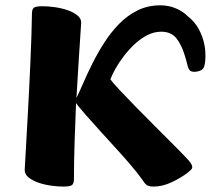

<svg xmlns="http://www.w3.org/2000/svg" viewBox="-20 -675 778 708"><path d="M213.2 13Q192.9 13 168.4 9.6Q143.9 6.2 121.9 -1.4Q100 -9.1 85.5 -20.5Q71.1 -31.9 71.1 -48Q71.1 -51.7 72.6 -76.3Q74.1 -100.9 76.3 -141.2Q78.6 -181.6 81.3 -231.2Q84.1 -280.9 86.9 -335.5Q89.8 -390.1 92 -443.4Q94.3 -496.7 95.9 -543.5Q97.5 -590.3 97.8 -624.6Q97.8 -639.9 104.2 -646Q110.6 -652 137.2 -652Q157.6 -652 182 -648.6Q206.5 -645.2 228.5 -637.7Q250.5 -630.2 264.9 -618.7Q279.4 -607.3 279.4 -591.3Q279.4 -586.5 276.5 -547.5Q273.6 -508.5 269.9 -447.2Q266.2 -385.8 261.9 -313.7Q272.9 -336.3 287.4 -369.7Q301.8 -403.1 321.2 -441.7Q340.5 -480.4 364.7 -518.1Q388.9 -555.8 419.2 -586.9Q449.5 -618 487.5 -636.7Q525.5 -655.4 571.2 -655.4Q602.4 -655.4 629 -643.9Q655.6 -632.4 671.6 -615.8Q699 -594.3 713.4 -567Q727.7 -539.8 733.3 -512.2Q737.6 -492.8 737.5 -468.8Q737.5 -444.8 733 -429.7Q728.5 -416.8 713.5 -412.8Q698.5 -408.7 689.7 -410.9Q676.7 -412.1 671.9 -432.2Q667.1 -452.3 661.4 -470.1Q649.9 -509 630.7 -533.5Q611.4 -558.1 574.1 -558.1Q548.4 -558.1 523.7 -545.6Q499 -533 476.9 -512.5Q454.7 -492 436.7 -468.2Q418.6 -444.5 405.9 -421.9Q393.3 -399.4 387.1 -382.4Q395 -370.9 420.7 -343.5Q446.3 -316.1 481.4 -280.2Q516.5 -244.3 554.2 -206.9Q591.9 -169.5 624.3 -136.8Q656.8 -104.1 675.8 -83.4Q684.6 -72.6 686.8 -67.3Q688.9 -62 688.9 -57.8Q688.9 -53.7 684 -48.7Q679.1 -43.7 671.8 -38Q646.7 -18.9 612.8 -2.9Q578.9 13 546.2 13Q532.4 13 524.4 9.2Q516.3 5.5 507.5 -8.6Q487.4 -36.9 461 -67.7Q434.7 -98.5 406.1 -129.6Q377.5 -160.8 349.8 -191.4Q322.2 -221.9 297.7 -249.7Q285.4 -264.5 277.7 -273.1Q269.9 -281.8 260.4 -294.8Q257.2 -219.6 254.9 -146.6Q252.7 -73.7 252.7 -14.6Q252.7 0.7 246.1 6.8Q239.6 13 213.2 13Z"/></svg>

Font: Briem Hand Thin
Style: Regular
Weight: 100
Designer: Gunnlaugur SE Briem, Eben Sorkin
Foundry: Sorkin Type Co.
Version: Version 1.003